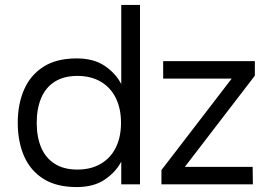

<svg xmlns="http://www.w3.org/2000/svg" viewBox="-20 -748 1070 779"><path d="M291 11Q209 11 156 -22.5Q103 -56 77.5 -115Q52 -174 52 -250Q52 -325 77.5 -384Q103 -443 156 -477Q209 -511 291 -511Q360 -511 404.5 -481Q449 -451 472 -407V-728H548V0H472V-92Q449 -49 404.5 -19Q360 11 291 11ZM129 -250Q129 -192 147 -149.5Q165 -107 202 -83.5Q239 -60 294 -60Q349 -60 389 -83.5Q429 -107 450 -149.5Q471 -192 471 -250Q471 -307 450 -350Q429 -393 389 -416.5Q349 -440 294 -440Q239 -440 202 -416.5Q165 -393 147 -350Q129 -307 129 -250ZM642 -500H1014V-441L730 -71H1005L1006 0H635V-58L920 -429H642Z"/></svg>

Font: Nata Sans
Style: Regular
Weight: 400
Designer: Daniel Uzquiano Cruz
Version: Version 1.001